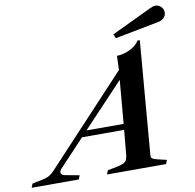

<svg xmlns="http://www.w3.org/2000/svg" viewBox="-176 -965 1075 1059"><g transform="rotate(-10 361.5 -435.5)"><path d="M678 -22 669 0H338L347 -22L402 -33Q435 -40 446.5 -50Q458 -60 461 -86L474 -226H238L95 -74Q87 -63 87 -55Q87 -42 108 -37L189 -22L180 0H-84L-75 -22L-12 -35Q10 -40 24.5 -49Q39 -58 54 -75L503 -556L506 -635Q536 -636 563.5 -646.5Q591 -657 609 -672Q627 -687 631 -698H645L592 -60Q591 -50 599.5 -44Q608 -38 631 -33ZM477 -259 498 -502 269 -259ZM507 -755 730 -861Q750 -871 763 -871Q767 -871 775 -869Q789 -864 798 -852.5Q807 -841 807 -826Q807 -808 795 -795.5Q783 -783 761 -779L517 -732Z"/></g></svg>

Font: Ibarra Real Nova
Style: Bold Italic
Weight: 700
Italic angle: -22°
Designer: Jose Maria Ribagorda & Octavio Pardo
Foundry: Octavio Pardo
Version: Version 1.014